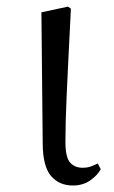

<svg xmlns="http://www.w3.org/2000/svg" viewBox="-20 -545 343 579"><path d="M199.8 14.4Q158.3 14.4 133.7 -14.5Q109.2 -43.4 108.8 -111.9L104.9 -507.9L185 -525L193.8 -518.8Q189.3 -430.3 186.2 -367.2Q183.1 -304.2 181.1 -259Q179.1 -213.9 178.2 -180.2Q177.3 -146.5 177.3 -117.6Q177.3 -70.5 191.4 -54.8Q205.4 -39.1 229 -39.1Q243.8 -39.1 254.5 -43.2Q265.3 -47.3 274.9 -52L283.8 -34.8Q274.5 -16.9 252.5 -1.3Q230.5 14.4 199.8 14.4Z"/></svg>

Font: Source Han Serif JP VF
Style: Regular
Weight: 250
Designer: Ryoko NISHIZUKA 西塚涼子 (kana & ideographs); Frank Grießhammer (Latin, Greek & Cyrillic); Wenlong ZHANG 张文龙 (bopomofo); San
Foundry: Adobe
Version: Version 2.001;hotconv 1.1.0;makeotfexe 2.6.0